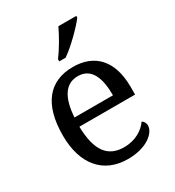

<svg xmlns="http://www.w3.org/2000/svg" viewBox="-185 -875 906 994"><g transform="rotate(-30 267.5 -378.0)"><path d="M231 -619V-606H269C322 -642 400 -721 425 -756V-766H318C297 -721 260 -657 231 -619ZM287 10C406 10 463 -49 463 -89C463 -106 453 -119 444 -123C420 -87 370 -53 301 -53C205 -53 155 -115 152 -261H485V-307C485 -465 406 -546 277 -546C135 -546 55 -451 55 -264C55 -91 142 10 287 10ZM384 -315H154C161 -430 201 -492 275 -492C355 -492 384 -421 384 -315Z"/></g></svg>

Font: Noto Serif Devanagari
Style: Regular
Weight: 400
Designer: Universal Thirst, Indian Type Foundry and the Monotype Design Team
Foundry: Monotype Imaging Inc.
Version: Version 2.004